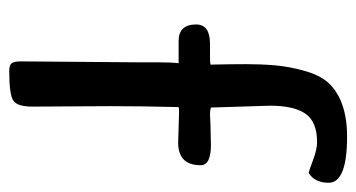

<svg xmlns="http://www.w3.org/2000/svg" viewBox="-198 -570 772 416"><g transform="rotate(90 188.0 -362.0)"><path d="M209 -561 213 -433Q219 -431 227 -431L250 -432Q250 -432 294 -433Q338 -433 338 -411Q338 -362 289 -362L223 -364Q215 -364 212 -363Q210 -283 210 -213L211 -46Q211 -13 197.5 -4.5Q184 4 133 4Q121 4 117 -1.5Q113 -7 113 -20L115 -272V-316Q115 -347 117 -363H69Q33 -363 33 -401Q33 -431 75 -431H102Q115 -431 120 -432Q119 -477 119 -509Q119 -541 121.5 -571Q124 -601 133 -634Q142 -667 158 -686Q196 -728 276 -728Q376 -728 376 -688Q376 -658 355 -645Q351 -645 327.5 -654Q304 -663 288 -663Q244 -663 226.5 -638Q209 -613 209 -561Z"/></g></svg>

Font: Cagliostro
Style: Regular
Weight: 400
Designer: Matthew Desmond
Foundry: Matthew Desmond
Version: Version